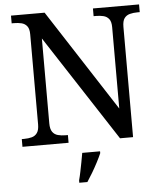

<svg xmlns="http://www.w3.org/2000/svg" viewBox="-61 -767 885 1041"><g transform="rotate(-5 381.5 -246.5)"><path d="M38 0V-42H51Q74 -42 92.5 -47Q111 -52 122 -67.5Q133 -83 133 -114V-604Q133 -634 121.5 -648.5Q110 -663 91.5 -667.5Q73 -672 51 -672H38V-714H221L579 -161V-604Q579 -634 567.5 -648.5Q556 -663 537.5 -667.5Q519 -672 497 -672H484V-714H735V-672H722Q700 -672 681 -667Q662 -662 651 -647Q640 -632 640 -600V0H569L194 -576V-114Q194 -83 205 -67.5Q216 -52 235 -47Q254 -42 276 -42H289V0ZM328 208Q334 186 339 161Q344 136 349 110.5Q354 85 358 61H455V71Q446 92 432 119Q418 146 402 173Q386 200 372 221H328Z"/></g></svg>

Font: Noto Serif Myanmar
Style: Regular
Weight: 400
Designer: Ben Mitchell and the Monotype Design Team
Foundry: Monotype Imaging Inc.
Version: Version 2.106